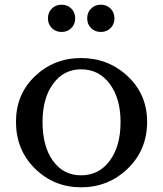

<svg xmlns="http://www.w3.org/2000/svg" viewBox="-20 -787 694 817"><path d="M325 -540Q441 -540 523.5 -462.5Q606 -385 606 -269Q606 -149 523.5 -69.5Q441 10 325 10Q210 10 129 -69.5Q48 -149 48 -269Q48 -386 129 -463Q210 -540 325 -540ZM325 -492Q251 -492 206 -430.5Q161 -369 161 -268Q161 -164 205.5 -102.5Q250 -41 325 -41Q401 -41 447 -103Q493 -165 493 -268Q493 -368 447 -430Q401 -492 325 -492ZM200.5 -667.5Q184 -684 184 -709Q184 -734 200.5 -750.5Q217 -767 242 -767Q267 -767 283.5 -750.5Q300 -734 300 -709Q300 -684 283.5 -667.5Q267 -651 242 -651Q217 -651 200.5 -667.5ZM367.5 -667.5Q351 -684 351 -709Q351 -734 367.5 -750.5Q384 -767 409 -767Q434 -767 450.5 -750.5Q467 -734 467 -709Q467 -684 450.5 -667.5Q434 -651 409 -651Q384 -651 367.5 -667.5Z"/></svg>

Font: Libre Baskerville
Style: Regular
Weight: 400
Designer: Pablo Impallari, Rodrigo Fuenzalida
Foundry: Pablo Impallari, Rodrigo Fuenzalida
Version: Version 1.000